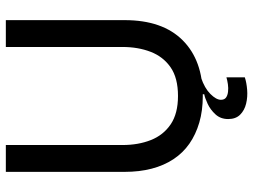

<svg xmlns="http://www.w3.org/2000/svg" viewBox="-125 -575 868 658"><g transform="rotate(-90 309.0 -246.0)"><path d="M373 159Q355 165 330.5 167Q306 169 283 163.5Q260 158 245 143Q230 128 230 102Q230 76 246 58.5Q262 41 282.5 31.5Q303 22 315 20V5L372 2V9Q336 21 316 41Q296 61 296 77Q296 89 303.5 94.5Q311 100 323.5 101.5Q336 103 349.5 101Q363 99 373 96ZM309 15Q259 15 218 3Q177 -9 145.5 -31Q114 -53 92.5 -85.5Q71 -118 60 -160Q49 -202 49 -253V-660H141V-260Q141 -206 158 -163Q175 -120 212 -95Q249 -70 309 -70Q371 -70 407.5 -95.5Q444 -121 460.5 -164Q477 -207 477 -260V-660H569V-253Q569 -123 500 -54Q431 15 309 15Z"/></g></svg>

Font: Bricolage Grotesque 96pt
Style: Regular
Weight: 400
Version: Version 1.001;gftools[0.9.33.dev8+g029e19f]